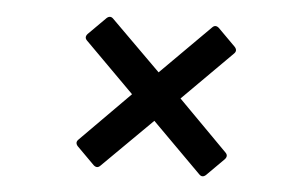

<svg xmlns="http://www.w3.org/2000/svg" viewBox="-36 -519 671 438"><g transform="rotate(5 300.0 -300.0)"><path d="M192 -132 152 -172Q145 -180 152 -187L265 -301L152 -414Q145 -421 152 -429L192 -469Q200 -476 207 -469L321 -356L434 -469Q441 -476 449 -469L489 -429Q496 -421 489 -414L376 -301L489 -187Q496 -180 489 -172L449 -132Q441 -125 434 -132L321 -245L207 -132Q200 -125 192 -132Z"/></g></svg>

Font: Sofia Sans Medium
Style: Italic
Weight: 500
Italic angle: -9°
Version: Version 4.101